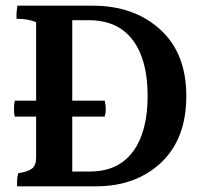

<svg xmlns="http://www.w3.org/2000/svg" viewBox="-20 -749 706 675"><path d="M234 -146H296Q395 -146 447 -215.5Q499 -285 499 -412Q499 -539 446.5 -608.5Q394 -678 291 -678H234V-395H348Q352 -380 352 -366Q352 -352 348 -339H234ZM306 -729Q451 -729 543 -645.5Q635 -562 635 -411.5Q635 -261 546.5 -177.5Q458 -94 317 -94H40Q40 -100 40 -112.5Q40 -125 44 -140Q77 -145 92 -156Q107 -167 107 -195V-339H32Q29 -352 29 -366Q29 -380 32 -395H107V-671Q80 -683 38 -683Q38 -687 38 -697Q38 -707 41 -729Z"/></svg>

Font: Halant Semibold
Style: Regular
Weight: 600
Version: Version 1.100;PS 1.0;hotconv 1.0.78;makeotf.lib2.5.61930; tt